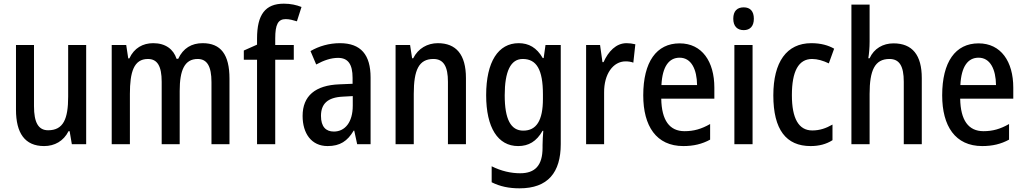

<svg xmlns="http://www.w3.org/2000/svg" viewBox="-20 -785 5575 1045"><path d="M449 -540H351V-259C351 -138 325 -76 242 -76C189 -76 165 -118 165 -207V-540H67V-188C67 -61 115 10 220 10C277 10 326 -17 353 -71H359L371 0H449Z M1083 -550C1023 -550 977 -523 950 -465H941C924 -517 881 -550 814 -550C758 -550 710 -524 684 -467H678L667 -540H588V0H687V-274C687 -392 708 -464 785 -464C836 -464 860 -426 860 -340V0H958V-290C958 -404 985 -464 1056 -464C1107 -464 1131 -424 1131 -338V0H1229V-357C1229 -488 1182 -550 1083 -550Z M1579 -460V-540H1478V-576C1478 -651 1493 -681 1535 -681C1556 -681 1576 -675 1596 -669L1621 -747C1593 -758 1562 -765 1525 -765C1424 -765 1379 -706 1379 -575V-542L1307 -510V-460H1379V0H1478V-460Z M1830 -550C1772 -550 1716 -534 1670 -507L1701 -434C1743 -457 1782 -470 1820 -470C1874 -470 1899 -436 1899 -361V-329L1827 -326C1696 -321 1627 -263 1627 -154C1627 -60 1674 10 1763 10C1831 10 1871 -17 1905 -74H1908L1924 0H1997V-363C1997 -486 1945 -550 1830 -550ZM1846 -259 1900 -262V-210C1900 -120 1858 -69 1797 -69C1754 -69 1727 -95 1727 -154C1727 -219 1762 -255 1846 -259Z M2363 -550C2307 -550 2256 -522 2229 -468H2223L2212 -540H2133V0H2232V-274C2232 -405 2260 -464 2339 -464C2395 -464 2418 -422 2418 -340V0H2516V-360C2516 -489 2462 -550 2363 -550Z M2803 -550C2692 -550 2626 -449 2626 -267C2626 -90 2690 10 2800 10C2857 10 2900 -15 2933 -73H2937C2935 -49 2933 -18 2933 4V19C2933 117 2891 158 2811 158C2761 158 2708 146 2656 120V207C2702 230 2750 240 2808 240C2962 240 3032 154 3032 -1V-540H2949L2939 -469H2934C2901 -526 2858 -550 2803 -550ZM2825 -464C2900 -464 2935 -407 2935 -271V-247C2935 -128 2899 -74 2828 -74C2760 -74 2727 -136 2727 -266C2727 -396 2759 -464 2825 -464Z M3390 -550C3333 -550 3291 -505 3265 -447H3259L3246 -540H3170V0H3268V-281C3267 -382 3317 -451 3385 -451C3398 -451 3415 -449 3427 -444L3438 -544C3422 -548 3405 -550 3390 -550Z M3679 -549C3553 -549 3481 -448 3481 -266C3481 -99 3552 10 3699 10C3755 10 3801 -1 3845 -25V-110C3798 -83 3756 -71 3706 -71C3624 -71 3581 -130 3579 -248H3868V-308C3868 -450 3801 -549 3679 -549ZM3679 -471C3743 -471 3773 -407 3774 -322H3580C3585 -423 3621 -471 3679 -471Z M4028 -745C3992 -745 3971 -725 3971 -683C3971 -642 3993 -621 4028 -621C4062 -621 4083 -642 4083 -683C4083 -724 4063 -745 4028 -745ZM4076 -540H3977V0H4076Z M4392 10C4437 10 4477 0 4511 -22V-107C4476 -87 4442 -75 4401 -75C4327 -75 4290 -140 4290 -267C4290 -397 4326 -464 4400 -464C4429 -464 4460 -455 4491 -440L4520 -520C4489 -538 4448 -550 4396 -550C4261 -550 4189 -447 4189 -266C4189 -79 4259 10 4392 10Z M4713 -558V-760H4614V0H4713V-274C4713 -402 4741 -464 4821 -464C4875 -464 4899 -426 4899 -340V0H4997V-360C4997 -485 4946 -549 4843 -549C4786 -549 4737 -521 4713 -468H4706C4710 -492 4713 -526 4713 -558Z M5306 -549C5180 -549 5108 -448 5108 -266C5108 -99 5179 10 5326 10C5382 10 5428 -1 5472 -25V-110C5425 -83 5383 -71 5333 -71C5251 -71 5208 -130 5206 -248H5495V-308C5495 -450 5428 -549 5306 -549ZM5306 -471C5370 -471 5400 -407 5401 -322H5207C5212 -423 5248 -471 5306 -471Z"/></svg>

Font: Noto Sans Kannada Condensed Medium
Style: Regular
Weight: 500
Width: 3
Designer: Jelle Bosma - Monotype Design Team
Foundry: Monotype Imaging Inc.
Version: Version 2.005